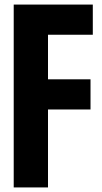

<svg xmlns="http://www.w3.org/2000/svg" viewBox="-20 -820 446 840"><path d="M40 0V-800H386V-668H190V-473H376V-341H190V0Z"/></svg>

Font: Big Shoulders Display Thin Black
Style: Regular
Weight: 900
Version: Version 2.002